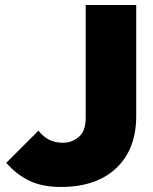

<svg xmlns="http://www.w3.org/2000/svg" viewBox="-20 -732 609 764"><path d="M222 12Q149 12 97.5 -12.5Q46 -37 5 -84L133 -212Q152 -188 175.5 -176Q199 -164 230 -164Q267 -164 294 -187.5Q321 -211 321 -262V-712H522V-270Q522 -138 442.5 -63Q363 12 222 12Z"/></svg>

Font: Outfit Black
Style: Regular
Weight: 900
Designer: Rodrigo Fuenzalida
Foundry: fragTYPE
Version: Version 1.100; ttfautohint (v1.8.4.7-5d5b)